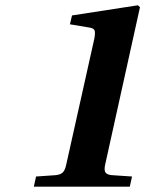

<svg xmlns="http://www.w3.org/2000/svg" viewBox="-20 -700 600 720"><path d="M106.9 0 115.2 -38.1 187 -43Q205.1 -44.4 214.4 -52.5Q223.6 -60.5 228 -81.1L334 -556.2Q337.9 -578.6 334.5 -586.2Q331.1 -593.8 317.9 -596.2L242.2 -608.9L250 -642.1L497.1 -680.2L504.9 -672.9L374 -81.1Q369.6 -60.1 376.5 -52Q383.3 -43.9 401.9 -43L475.1 -38.1L466.8 0Z"/></svg>

Font: Linguistics Pro
Style: Bold Italic
Weight: 700
Italic angle: -12°
Designer: Stefan Peev, Context Ltd
Foundry: Stefan Peev, Context Ltd
Version: Version 001.000